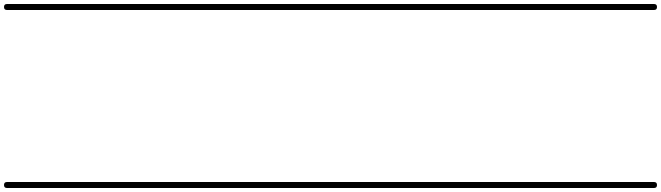

<svg xmlns="http://www.w3.org/2000/svg" viewBox="-35 -575 3305 960"><path d="M0 -555Q82 -555 164 -555Q246 -555 328 -555Q343 -555 343 -540Q343 -525 328 -525Q246 -525 164 -525Q82 -525 0 -525Q-15 -525 -15 -540Q-15 -555 0 -555ZM0 335Q82 335 164 335Q246 335 328 335Q343 335 343 350Q343 365 328 365Q246 365 164 365Q82 365 0 365Q-15 365 -15 350Q-15 335 0 335Z M328 -555Q445 -555 562 -555Q679 -555 796 -555Q811 -555 811 -540Q811 -525 796 -525Q679 -525 562 -525Q445 -525 328 -525Q313 -525 313 -540Q313 -555 328 -555ZM328 335Q445 335 562 335Q679 335 796 335Q811 335 811 350Q811 365 796 365Q679 365 562 365Q445 365 328 365Q313 365 313 350Q313 335 328 335Z M796 -555Q873 -555 950.5 -555Q1028 -555 1105 -555Q1120 -555 1120 -540Q1120 -525 1105 -525Q1028 -525 950.5 -525Q873 -525 796 -525Q781 -525 781 -540Q781 -555 796 -555ZM796 335Q873 335 950.5 335Q1028 335 1105 335Q1120 335 1120 350Q1120 365 1105 365Q1028 365 950.5 365Q873 365 796 365Q781 365 781 350Q781 335 796 335Z M1105 -555Q1241 -555 1376.5 -555Q1512 -555 1647 -555Q1662 -555 1662 -540Q1662 -525 1647 -525Q1512 -525 1376.5 -525Q1241 -525 1105 -525Q1090 -525 1090 -540Q1090 -555 1105 -555ZM1105 335Q1241 335 1376.5 335Q1512 335 1647 335Q1662 335 1662 350Q1662 365 1647 365Q1512 365 1376.5 365Q1241 365 1105 365Q1090 365 1090 350Q1090 335 1105 335Z M1647 -555Q1778 -555 1909.5 -555Q2041 -555 2173 -555Q2188 -555 2188 -540Q2188 -525 2173 -525Q2041 -525 1909.5 -525Q1778 -525 1647 -525Q1632 -525 1632 -540Q1632 -555 1647 -555ZM1647 335Q1778 335 1909.5 335Q2041 335 2173 335Q2188 335 2188 350Q2188 365 2173 365Q2041 365 1909.5 365Q1778 365 1647 365Q1632 365 1632 350Q1632 335 1647 335Z M2173 -555Q2266 -555 2359.5 -555Q2453 -555 2547 -555Q2562 -555 2562 -540Q2562 -525 2547 -525Q2453 -525 2359.5 -525Q2266 -525 2173 -525Q2158 -525 2158 -540Q2158 -555 2173 -555ZM2173 335Q2266 335 2359.5 335Q2453 335 2547 335Q2562 335 2562 350Q2562 365 2547 365Q2453 365 2359.5 365Q2266 365 2173 365Q2158 365 2158 350Q2158 335 2173 335Z M2547 -555Q2680 -555 2812.5 -555Q2945 -555 3078 -555Q3093 -555 3093 -540Q3093 -525 3078 -525Q2945 -525 2812.5 -525Q2680 -525 2547 -525Q2532 -525 2532 -540Q2532 -555 2547 -555ZM2547 335Q2680 335 2812.5 335Q2945 335 3078 335Q3093 335 3093 350Q3093 365 3078 365Q2945 365 2812.5 365Q2680 365 2547 365Q2532 365 2532 350Q2532 335 2547 335Z M3078 -555Q3117 -555 3156.5 -555Q3196 -555 3235 -555Q3250 -555 3250 -540Q3250 -525 3235 -525Q3196 -525 3156.5 -525Q3117 -525 3078 -525Q3063 -525 3063 -540Q3063 -555 3078 -555ZM3078 335Q3117 335 3156.5 335Q3196 335 3235 335Q3250 335 3250 350Q3250 365 3235 365Q3196 365 3156.5 365Q3117 365 3078 365Q3063 365 3063 350Q3063 335 3078 335Z"/></svg>

Font: FRB American Cursive Just Guidelines
Style: Italic
Weight: 400
Italic angle: -25°
Version: Version 2.0;Modular Font Editor K font №1